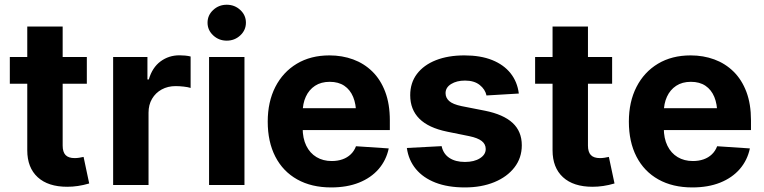

<svg xmlns="http://www.w3.org/2000/svg" viewBox="-20 -789 3260 819"><path d="M350.4 -545.9V-431.8H21.9V-545.9ZM96.3 -675.8H247.3V-168Q247.3 -140.7 259.6 -127.7Q271.9 -114.6 298.8 -114.6Q307.4 -114.6 318.2 -116.2Q329 -117.8 336.5 -119.7L360.5 -6.4Q335.6 0.9 312.5 4.3Q289.4 7.7 266.7 7.7Q185.3 7.7 140.8 -33.1Q96.3 -73.9 96.3 -147.9Z M462.6 0V-545.9H608.9V-450H614.7Q629.6 -501.1 664.8 -527.1Q700 -553.1 745.6 -553.1Q756.9 -553.1 770 -551.9Q783.1 -550.6 793.1 -548V-413.9Q782.5 -417.5 763.7 -419.6Q744.9 -421.7 729 -421.7Q695.9 -421.7 669.6 -407.3Q643.4 -392.9 628.5 -367.4Q613.6 -342 613.6 -308.4V0Z M871.8 0V-545.9H1022.8V0ZM947.2 -615.6Q913.4 -615.6 889.4 -638.1Q865.3 -660.5 865.3 -692.2Q865.3 -724.1 889.4 -746.4Q913.4 -768.8 947.2 -768.8Q981 -768.8 1005 -746.4Q1029 -724.1 1029 -692.3Q1029 -660.5 1005 -638.1Q981 -615.6 947.2 -615.6Z M1392.7 10.5Q1308.8 10.5 1247.9 -23.6Q1187 -57.7 1154.5 -120.8Q1122 -183.9 1122 -270.3Q1122 -354.6 1154.4 -418.1Q1186.9 -481.6 1246.1 -517.2Q1305.3 -552.7 1385.4 -552.7Q1439.6 -552.7 1486.5 -535.5Q1533.3 -518.3 1568.5 -483.7Q1603.6 -449.2 1623.2 -397.3Q1642.9 -345.3 1642.9 -275.6V-234.2H1182.1V-327.5H1569.6L1499.1 -303.1Q1499.1 -344.9 1486.4 -375.5Q1473.7 -406.2 1448.7 -423.1Q1423.7 -440 1386.6 -440Q1349.5 -440 1323.7 -423Q1297.9 -406 1284.5 -376.5Q1271 -347.1 1271 -309V-243Q1271 -198.8 1286.5 -167.3Q1302 -135.7 1330 -118.9Q1358 -102.1 1395 -102.1Q1420.1 -102.1 1440.7 -109.3Q1461.2 -116.5 1476.1 -130.7Q1490.9 -144.8 1498.5 -165.2L1638.2 -155.9Q1627.5 -105.5 1595.2 -68Q1562.8 -30.6 1511.5 -10Q1460.2 10.5 1392.7 10.5Z M2193.1 -390 2055.2 -381.8Q2049.7 -407.9 2026.2 -426.6Q2002.7 -445.3 1963.4 -445.3Q1928.2 -445.3 1904.4 -430.6Q1880.6 -415.9 1880.6 -391.8Q1880.6 -372 1895.9 -358.1Q1911.3 -344.2 1949.1 -336.3L2048.3 -316.8Q2127.5 -301 2166.7 -264.6Q2205.8 -228.3 2205.8 -169.3Q2205.8 -115.4 2174.5 -75Q2143.3 -34.5 2088.5 -12Q2033.8 10.5 1963 10.5Q1890.6 10.5 1837.8 -9.9Q1785.1 -30.4 1753.9 -68.1Q1722.7 -105.9 1715.5 -157.8L1863.8 -165.6Q1870.9 -132.5 1896.9 -115.4Q1922.9 -98.2 1963.2 -98.2Q2002.8 -98.2 2027.3 -113.9Q2051.9 -129.5 2051.9 -153.3Q2051.9 -174.2 2034.8 -187.5Q2017.7 -200.8 1981.9 -208.2L1887.6 -227.3Q1807.7 -243.7 1768.8 -282.7Q1729.8 -321.7 1729.8 -382.8Q1729.8 -435.6 1758.5 -473.6Q1787.3 -511.6 1839.3 -532.2Q1891.3 -552.7 1961 -552.7Q2029.9 -552.7 2079.3 -532.9Q2128.8 -513 2157.8 -476.6Q2186.8 -440.2 2193.1 -390Z M2591.1 -545.9V-431.8H2262.6V-545.9ZM2337 -675.8H2488V-168Q2488 -140.7 2500.3 -127.7Q2512.6 -114.6 2539.6 -114.6Q2548.1 -114.6 2558.9 -116.2Q2569.7 -117.8 2577.2 -119.7L2601.3 -6.4Q2576.4 0.9 2553.2 4.3Q2530.1 7.7 2507.4 7.7Q2426 7.7 2381.5 -33.1Q2337 -73.9 2337 -147.9Z M2933.2 10.5Q2849.3 10.5 2788.4 -23.6Q2727.5 -57.7 2695 -120.8Q2662.5 -183.9 2662.5 -270.3Q2662.5 -354.6 2695 -418.1Q2727.4 -481.6 2786.6 -517.2Q2845.8 -552.7 2926 -552.7Q2980.2 -552.7 3027 -535.5Q3073.8 -518.3 3109 -483.7Q3144.1 -449.2 3163.8 -397.3Q3183.4 -345.3 3183.4 -275.6V-234.2H2722.7V-327.5H3110.2L3039.6 -303.1Q3039.6 -344.9 3027 -375.5Q3014.3 -406.2 2989.3 -423.1Q2964.3 -440 2927.1 -440Q2890 -440 2864.3 -423Q2838.5 -406 2825 -376.5Q2811.5 -347.1 2811.5 -309V-243Q2811.5 -198.8 2827 -167.3Q2842.5 -135.7 2870.5 -118.9Q2898.5 -102.1 2935.5 -102.1Q2960.6 -102.1 2981.2 -109.3Q3001.8 -116.5 3016.6 -130.7Q3031.4 -144.8 3039.1 -165.2L3178.7 -155.9Q3168.1 -105.5 3135.7 -68Q3103.3 -30.6 3052 -10Q3000.7 10.5 2933.2 10.5Z"/></svg>

Font: Inter
Style: Regular
Weight: 400
Designer: Rasmus Andersson
Foundry: rsms
Version: Version 4.000;git-8c9346024